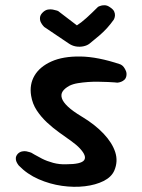

<svg xmlns="http://www.w3.org/2000/svg" viewBox="-20 -713 544 734"><path d="M233 -85Q290 -85 301.5 -100.5Q313 -116 285 -146Q273 -159 252 -174Q231 -189 206.5 -206.5Q182 -224 159.5 -245Q137 -266 120.5 -291Q104 -316 99 -347Q92 -390 112 -424Q132 -458 176.5 -478Q221 -498 287.5 -497Q354 -496 440 -467Q440 -467 444.5 -464.5Q449 -462 453.5 -456Q458 -450 461.5 -441.5Q465 -433 463 -422Q461 -413 455.5 -408Q450 -403 443.5 -400.5Q437 -398 432.5 -397.5Q428 -397 428 -397Q428 -397 418.5 -398Q409 -399 393 -399.5Q377 -400 357 -400.5Q337 -401 316.5 -399.5Q296 -398 277.5 -395Q259 -392 245 -385Q227 -375 219.5 -363.5Q212 -352 216.5 -337.5Q221 -323 239.5 -305.5Q258 -288 293 -267Q343 -237 376 -202Q409 -167 420.5 -131.5Q432 -96 417 -61Q406 -36 376 -21Q346 -6 304.5 -1Q263 4 217 -2.5Q171 -9 127.5 -28Q84 -47 52 -80Q52 -80 49 -84Q46 -88 43 -94.5Q40 -101 40.5 -109Q41 -117 48 -125Q55 -132 64 -134Q73 -136 81 -134.5Q89 -133 94.5 -131Q100 -129 100 -129Q100 -129 111 -122.5Q122 -116 140.5 -106.5Q159 -97 183 -90.5Q207 -84 233 -85ZM241 -548 149 -610Q149 -610 144.5 -615Q140 -620 136 -628Q132 -636 133 -646.5Q134 -657 145 -667Q154 -675 163.5 -676.5Q173 -678 181.5 -676.5Q190 -675 196 -673Q202 -671 202 -671L274 -616Q290 -626 310 -644Q330 -662 355 -687Q355 -687 362 -690Q369 -693 379.5 -693Q390 -693 401 -685Q413 -677 416.5 -669Q420 -661 419.5 -654Q419 -647 417 -642.5Q415 -638 415 -638Q403 -621 389.5 -606Q376 -591 359.5 -577Q343 -563 322 -546Q313 -539 299 -536Q285 -533 270 -535.5Q255 -538 241 -548Z"/></svg>

Font: Sour Gummy Medium
Style: Regular
Weight: 500
Designer: Stefie Justprince
Foundry: Eifetstype
Version: Version 1.000